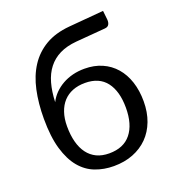

<svg xmlns="http://www.w3.org/2000/svg" viewBox="-132 -826 850 935"><g transform="rotate(-20 292.5 -358.0)"><path d="M299 -59Q374 -59 412.2 -106.8Q450.5 -154.5 450.5 -240.5Q450.5 -326 413.8 -374Q377 -422 303.5 -422Q268 -422 239.5 -410.8Q211 -399.5 191.2 -378Q171.5 -356.5 160.8 -325Q150 -293.5 150 -253Q150 -207.5 159.5 -171.5Q169 -135.5 187.8 -110.5Q206.5 -85.5 234.2 -72.2Q262 -59 299 -59ZM333.5 -625.5Q282.5 -621 246.2 -603Q210 -585 186 -554.2Q162 -523.5 150 -480.5Q138 -437.5 136 -383.5Q148 -407.5 167 -426.8Q186 -446 210.5 -459.8Q235 -473.5 263.8 -480.8Q292.5 -488 325 -488Q375.5 -488 415.8 -470.2Q456 -452.5 484.2 -420Q512.5 -387.5 527.5 -341.8Q542.5 -296 542.5 -240.5Q542.5 -184 525.2 -138.2Q508 -92.5 476 -60.2Q444 -28 399.2 -10.5Q354.5 7 299 7Q248 7 203.5 -10Q159 -27 126.5 -66Q94 -105 75.2 -168.8Q56.5 -232.5 56.5 -326Q56.5 -406 71 -473Q85.5 -540 117.8 -589.5Q150 -639 201.2 -669.2Q252.5 -699.5 326 -706L507 -721.5L512 -675.5Q513.5 -660 507.5 -649.5Q501.5 -639 486 -638Z"/></g></svg>

Font: Lato 2
Style: Regular
Weight: 400
Designer: Lukasz Dziedzic with Adam Twardoch and Botio Nikoltchev
Foundry: tyPoland Lukasz Dziedzic
Version: Version 2.015; 2015-08-06; http://www.latofonts.com/